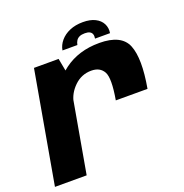

<svg xmlns="http://www.w3.org/2000/svg" viewBox="-141 -840 916 956"><g transform="rotate(-20 317.5 -362.0)"><path d="M421 -301H589Q616 -453.5 587 -525.8Q558 -598 440.5 -598Q331 -598 254 -540.8Q177 -483.5 162 -399.5L220 -361.5Q228.5 -408.5 266.2 -445.2Q304 -482 356.5 -482Q402.5 -482 421.5 -447.5Q440.5 -413 421 -301ZM-11 0H157L243.5 -490L224 -592.5H93.5ZM399.5 -723.5Q360 -723.5 329.5 -710.5Q299 -697.5 280 -675Q261 -652.5 256.5 -625.5H335.5Q338 -639 344.2 -648.5Q350.5 -658 361.5 -663Q372.5 -668 390 -668Q406 -668 415.2 -663.2Q424.5 -658.5 428 -649Q431.5 -639.5 429 -625.5H508.5Q513 -652.5 501.5 -675Q490 -697.5 464.2 -710.5Q438.5 -723.5 399.5 -723.5Z"/></g></svg>

Font: Anybody Thin
Style: Bold Italic
Weight: 700
Italic angle: -10°
Version: Version 1.113;gftools[0.9.25]